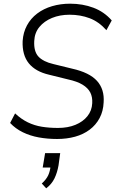

<svg xmlns="http://www.w3.org/2000/svg" viewBox="-20 -747 641 1043"><path d="M290 8Q238 8 191 -0.5Q144 -9 104 -28.5Q64 -48 35 -79L62 -131Q95 -100 131 -82.5Q167 -65 207.5 -58.5Q248 -52 295 -52Q349 -52 390 -69Q431 -86 455 -116Q479 -146 481 -186Q483 -220 470.5 -244.5Q458 -269 428.5 -287Q399 -305 348 -316L247 -341Q173 -358 136.5 -403Q100 -448 103 -524Q106 -571 126.5 -609Q147 -647 182 -673.5Q217 -700 263 -713.5Q309 -727 361 -727Q429 -727 487.5 -705Q546 -683 587 -636L558 -583Q517 -629 467 -648Q417 -667 358 -667Q305 -667 262.5 -649.5Q220 -632 194 -600.5Q168 -569 166 -524Q163 -468 188.5 -440Q214 -412 270 -399L372 -374Q466 -353 507 -307.5Q548 -262 543 -191Q541 -143 521 -105.5Q501 -68 467 -42.5Q433 -17 388 -4.5Q343 8 290 8ZM231 276 207 250Q232 227 242 205Q252 183 255 154L269 163H212L225 85H307L298 151Q291 191 276 222Q261 253 231 276Z"/></svg>

Font: Nunitoga
Style: Light Italic
Weight: 300
Italic angle: -9°
Designer: Vernon Adams
Foundry: Vernon Adams
Version: Version 1.0